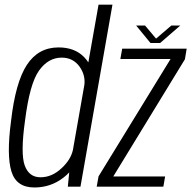

<svg xmlns="http://www.w3.org/2000/svg" viewBox="-20 -805 825 828"><path d="M272.5 0 278.5 -61.5Q267.5 -49.5 253 -38.5Q198.5 3.5 128 3.5Q50.5 3.5 29.2 -65.8Q8 -135 27.5 -282Q46.5 -449.5 95.8 -525Q145 -600.5 232.5 -600.5Q302.5 -600.5 343 -558.5Q353.5 -547.5 361 -536L405 -785H465L327 0ZM294.5 -158.5 344 -440Q348.5 -481.5 323.5 -517Q295.5 -556.5 246 -556.5Q188 -556.5 148 -500.2Q108 -444 88 -285.5Q68 -143 86.5 -91.8Q105 -40.5 154.5 -40.5Q204.5 -40.5 246 -80Q285 -116 294.5 -158.5ZM397 0 405 -44.5 715.5 -550.5H499L507 -595H785L777.5 -549.5L468.5 -44H692L684.5 0ZM629 -619.5 567 -695H605.5L653 -638.5L719 -695H757.5L670.5 -619.5Z"/></svg>

Font: Anybody Light
Style: Italic
Weight: 300
Italic angle: -10°
Designer: Tyler Finck
Foundry: Etcetera Type Company
Version: Version 1.010; ttfautohint (v1.8.3) -l 8 -r 50 -G 200 -x 14 